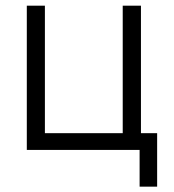

<svg xmlns="http://www.w3.org/2000/svg" viewBox="-20 -538 626 689"><path d="M76.2 0V-517.6H141.1V-60.1H420.4V-517.6H485.8V-60.1H543.9V131.8H481V0Z"/></svg>

Font: CaskaydiaCove NFP Light
Style: Regular
Weight: 300
Designer: Aaron Bell
Foundry: Saja Typeworks
Version: Version 2111.001; VTT 6.35;Nerd Fonts 3.1.1